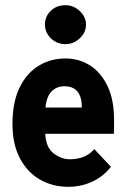

<svg xmlns="http://www.w3.org/2000/svg" viewBox="-20 -707 490 739"><path d="M243 12Q182 12 133.5 -16Q85 -44 56.5 -98Q28 -152 28 -230Q28 -312 54.5 -368Q81 -424 127.5 -453Q174 -482 232 -482Q284 -482 326 -455.5Q368 -429 393.5 -376.5Q419 -324 419 -245Q419 -234 419 -218Q419 -202 418 -192H154Q157 -139 186.5 -116.5Q216 -94 249 -94Q276 -94 299.5 -102.5Q323 -111 343 -133L407 -65Q376 -26 333.5 -7Q291 12 243 12ZM155 -293H295Q295 -375 228 -375Q198 -375 178.5 -355Q159 -335 155 -293ZM232 -537Q199 -537 176 -559.5Q153 -582 153 -612Q153 -644 175.5 -665.5Q198 -687 232 -687Q263 -687 287 -664.5Q311 -642 311 -612Q311 -582 287 -559.5Q263 -537 232 -537Z"/></svg>

Font: Inconsolata SemiCondensed Black
Style: Regular
Weight: 900
Width: 4
Monospace: yes
Designer: Raph Levien, Cyreal, Brenton Simpson
Foundry: Raph Levien, Cyreal, Google
Version: Version 3.001; ttfautohint (v1.8.2.53-6de2)